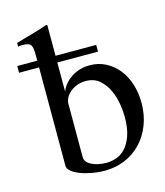

<svg xmlns="http://www.w3.org/2000/svg" viewBox="-105 -763 733 853"><g transform="rotate(-15 261.0 -336.5)"><path d="M192 -376Q208 -414 244.5 -437Q281 -460 327 -460Q367 -460 400 -443Q433 -426 457 -396.5Q481 -367 494 -326.5Q507 -286 507 -240Q507 -184 489 -138Q471 -92 439.5 -59Q408 -26 365 -8Q322 10 273 10Q243 10 213 4.5Q183 -1 160 -10Q137 -19 122.5 -31Q108 -43 108 -56V-509H16V-540H108V-566Q108 -585 106 -596.5Q104 -608 99 -614Q94 -620 84 -622Q74 -624 59 -624Q54 -624 50 -623.5Q46 -623 42 -622V-639L72 -648Q90 -653 104 -657Q118 -661 131.5 -665Q145 -669 158 -673Q171 -677 187 -683L192 -681V-540H379V-509H192ZM192 -74Q192 -50 221 -36Q250 -22 289 -22Q310 -22 333 -29.5Q356 -37 375 -57Q394 -77 406.5 -111.5Q419 -146 419 -200Q419 -222 414 -255.5Q409 -289 395 -320.5Q381 -352 356 -374.5Q331 -397 291 -397Q271 -397 253 -390.5Q235 -384 221.5 -373Q208 -362 200 -348Q192 -334 192 -318Z"/></g></svg>

Font: STIXGeneralUnicodeRegular
Style: Regular
Weight: 400
Designer: MicroPress Inc., with final additions and corrections provided by Coen Hoffman, Elsevier (retired)
Version: Version 1.1.0